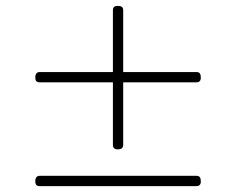

<svg xmlns="http://www.w3.org/2000/svg" viewBox="-20 -738 803 653"><path d="M380 -230Q372 -230 368 -234Q364 -238 364 -245V-703Q364 -711 368 -714.5Q372 -718 380 -718Q390 -718 394.5 -714.5Q399 -711 399 -703V-245Q399 -238 394.5 -234Q390 -230 380 -230ZM115 -105Q107 -105 103.5 -109Q100 -113 100 -121Q100 -140 115 -140H648Q656 -140 659.5 -135.5Q663 -131 663 -121Q663 -105 648 -105ZM115 -458Q107 -458 103.5 -462Q100 -466 100 -474Q100 -493 115 -493H648Q656 -493 659.5 -488.5Q663 -484 663 -474Q663 -458 648 -458Z"/></svg>

Font: Playwrite CL Thin
Style: Regular
Weight: 100
Designer: Veronika Burian, José Scaglione
Foundry: TypeTogether
Version: Version 1.002